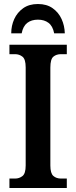

<svg xmlns="http://www.w3.org/2000/svg" viewBox="-20 -937 379 957"><path d="M27 0V-47H55Q76 -47 92 -59.5Q108 -72 108 -112V-601Q108 -642 92 -654.5Q76 -667 55 -667H27V-714H313V-667H284Q261 -667 246 -654.5Q231 -642 231 -600V-112Q231 -73 246 -60Q261 -47 284 -47H313V0ZM36 -771Q36 -809 51 -842Q66 -875 95.5 -896Q125 -917 169 -917Q213 -917 242.5 -896Q272 -875 287 -842Q302 -809 303 -771H250Q243 -807 222 -823Q201 -839 169 -839Q137 -839 116 -823Q95 -807 88 -771Z"/></svg>

Font: Noto Serif Condensed SemiBold
Style: Regular
Weight: 600
Width: 3
Designer: Monotype Design Team
Foundry: Monotype Imaging Inc.
Version: Version 2.013